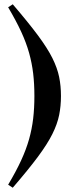

<svg xmlns="http://www.w3.org/2000/svg" viewBox="-20 -760 332 896"><path d="M140.5 -312Q140.5 -368.5 134.8 -417Q129 -465.5 115.8 -513Q102.5 -560.5 78.8 -612Q55 -663.5 18 -726L39.5 -740Q112 -655.5 156.8 -595.2Q201.5 -535 224.5 -488.8Q247.5 -442.5 256 -400.8Q264.5 -359 264.5 -312Q264.5 -265 256 -223Q247.5 -181 224.5 -134.8Q201.5 -88.5 156.8 -28.2Q112 32 39.5 116L18 102Q55 40 78.8 -11.8Q102.5 -63.5 115.8 -110.8Q129 -158 134.8 -206.8Q140.5 -255.5 140.5 -312Z"/></svg>

Font: Newsreader 60pt ExtraBold
Style: Regular
Weight: 800
Designer: Hugues Gentile
Foundry: Production Type
Version: Version 1.003